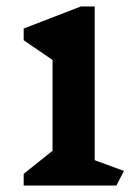

<svg xmlns="http://www.w3.org/2000/svg" viewBox="-20 -572 433 592"><path d="M339 0H53V-36L142 -107V-387L53 -448V-484L229 -552H272V-78L362 -45Z"/></svg>

Font: Inknut Antiqua Medium
Style: Regular
Weight: 500
Designer: Claus Eggers Sørensen
Foundry: Claus Eggers Sørensen
Version: Version 1.003; ttfautohint (v1.8.2) -l 8 -r 50 -G 200 -x 14 